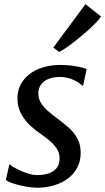

<svg xmlns="http://www.w3.org/2000/svg" viewBox="-20 -872 494 902"><path d="M370.5 -470H366Q356 -481.5 326.8 -496Q297.5 -510.5 261 -510.5Q233.5 -510.5 211.2 -502.5Q189 -494.5 175.5 -478.5Q162 -462.5 160 -438Q159 -412 171 -391Q183 -370 203.5 -352Q224 -334 247 -317Q272 -298.5 298 -276.5Q324 -254.5 341.5 -225Q359 -195.5 359 -154Q359 -114.5 342.5 -83.8Q326 -53 297.5 -32.2Q269 -11.5 232.2 -0.8Q195.5 10 154.5 10Q130.5 10 99.5 4.2Q68.5 -1.5 42.8 -9.8Q17 -18 7.5 -27L24 -99.5H26.5Q38 -89 60.5 -77.5Q83 -66 108.8 -57.8Q134.5 -49.5 156.5 -49.5Q181 -49.5 204.8 -56.2Q228.5 -63 244.2 -80.2Q260 -97.5 260 -127.5Q260 -154 245.8 -175Q231.5 -196 210 -213.5Q188.5 -231 165.5 -247Q145 -260.5 121 -283Q97 -305.5 79.5 -337Q62 -368.5 62 -409.5Q62 -458 88.5 -493.2Q115 -528.5 160.5 -547.8Q206 -567 261.5 -567Q288 -567 313.8 -564Q339.5 -561 359.2 -556.2Q379 -551.5 387 -547.5ZM230.5 -648.5 381.5 -852.5 454.5 -794.5Q449 -784.5 432.8 -767.5Q416.5 -750.5 394 -730.2Q371.5 -710 346.5 -689.8Q321.5 -669.5 298.5 -653Q275.5 -636.5 258 -628Z"/></svg>

Font: Merriweather 20pt
Style: Italic
Weight: 400
Italic angle: -7.8°
Version: Version 2.101